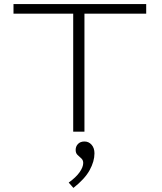

<svg xmlns="http://www.w3.org/2000/svg" viewBox="-20 -644 790 939"><path d="M338 0V-577H46V-624H695V-577H393V0ZM339 275 316 249Q352 223 369.5 198Q387 173 387 153Q387 139 377.5 130.5Q368 122 359 113.5Q350 105 350 89Q350 72 361.5 60Q373 48 393 48Q414 48 428 64Q442 80 442 106Q442 145 418.5 188Q395 231 339 275Z"/></svg>

Font: Inconsolata ExtraExpanded Light
Style: Regular
Weight: 300
Width: 8
Monospace: yes
Designer: Raph Levien, Cyreal, Brenton Simpson
Foundry: Raph Levien, Cyreal, Google
Version: Version 3.001; ttfautohint (v1.8.2.53-6de2)